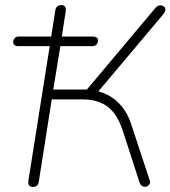

<svg xmlns="http://www.w3.org/2000/svg" viewBox="-20 -731 672 757"><path d="M109 6Q99 6 94.5 -0.5Q90 -7 92 -19L176 -549H53Q42 -549 36.5 -554Q31 -559 32 -568Q34 -577 39.5 -582Q45 -587 55 -587H186L179 -569L198 -690Q200 -701 206 -706Q212 -711 222 -711Q232 -711 236.5 -704.5Q241 -698 239 -686L221 -569L218 -587H345Q356 -587 362 -582Q368 -577 366 -568Q365 -559 359 -554Q353 -549 343 -549H218L190 -378H326L310 -363L593 -700Q599 -707 606 -709Q613 -711 619 -709Q625 -707 629 -702.5Q633 -698 632 -691Q631 -684 624 -675L358 -359L336 -376Q373 -373 405 -356.5Q437 -340 461 -310.5Q485 -281 498 -239L570 -21Q573 -13 570.5 -7Q568 -1 562.5 2.5Q557 6 550.5 5.5Q544 5 538.5 1Q533 -3 530 -12L466 -210Q444 -280 405.5 -309.5Q367 -339 307 -339H184L133 -15Q132 -5 126 0.5Q120 6 109 6Z"/></svg>

Font: Nunito ExtraLight
Style: Italic
Weight: 200
Italic angle: -9°
Designer: Vernon Adams
Foundry: Vernon Adams
Version: Version 3.602